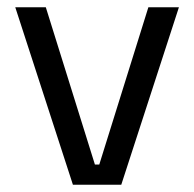

<svg xmlns="http://www.w3.org/2000/svg" viewBox="-20 -508 534 528"><path d="M241 -55.5H253L388 -488H472L313.5 0H180.5L22 -488H106Z"/></svg>

Font: Anek Devanagari
Style: Regular
Weight: 400
Designer: Kailash Malviya (Devanagari) & Yesha Goshar (Latin)
Foundry: Ek Type
Version: Version 1.003